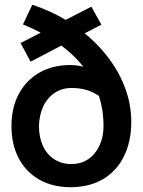

<svg xmlns="http://www.w3.org/2000/svg" viewBox="-20 -770 596 803"><path d="M529 -260Q529 -340 498 -415.5Q467 -491 411 -556Q355 -621 279.5 -671Q204 -721 115 -750L76 -668Q161 -633 224 -588.5Q287 -544 329 -490Q371 -436 392 -374Q413 -312 413 -243Q413 -198 396.5 -162Q380 -126 350 -105Q320 -84 278 -84Q237 -84 206 -104.5Q175 -125 159 -161Q143 -197 143 -243Q144 -288 160.5 -324Q177 -360 208 -381Q239 -402 279 -402Q316 -402 344 -393Q372 -384 393 -369Q414 -354 431 -335L477 -393Q456 -422 423 -446Q390 -470 351.5 -484Q313 -498 274 -498Q200 -498 144.5 -466Q89 -434 58.5 -377Q28 -320 28 -242Q28 -166 58 -108.5Q88 -51 144 -19Q200 13 277 13Q357 12 413 -22Q469 -56 499 -117.5Q529 -179 529 -260ZM108 -512 404 -667 362 -742 66 -590Z"/></svg>

Font: Catamaran SemiBold
Style: Regular
Weight: 600
Designer: Pria Ravichandran
Version: Version 2.000